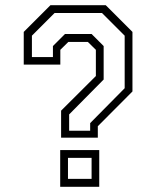

<svg xmlns="http://www.w3.org/2000/svg" viewBox="-20 -720 590 740"><path d="M215.5 -189.5V-293.5L349.5 -427V-528L318.5 -558.5H243.5L212.5 -528V-471H71.5V-597L174.5 -700H387.5L490.5 -597V-367.5L357 -233.5V-189.5ZM242 -30.5H333V-111.5H242ZM212 0V-141.5H362.5V0ZM246.5 -216H327.5V-245.5L460.5 -380V-582.5L373 -670H190.5L103 -582.5V-500H184V-542.5L230.5 -589H333L379.5 -542.5V-413.5L246.5 -279Z"/></svg>

Font: Tourney Thin Light
Style: Regular
Weight: 300
Version: Version 1.015